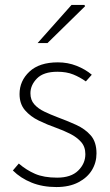

<svg xmlns="http://www.w3.org/2000/svg" viewBox="-20 -744 445 776"><path d="M208 12Q152 12 107.5 -6Q63 -24 32 -55L56 -83Q86 -57 121.5 -41.5Q157 -26 211 -26Q267 -26 296 -54.5Q325 -83 325 -121Q325 -151 307.5 -170.5Q290 -190 263 -203.5Q236 -217 208 -227Q171 -240 137 -256.5Q103 -273 81 -298.5Q59 -324 59 -364Q59 -417 99 -454.5Q139 -492 214 -492Q254 -492 289.5 -478Q325 -464 351 -442L327 -415Q303 -432 276 -443Q249 -454 212 -454Q156 -454 129.5 -427Q103 -400 103 -367Q103 -340 118.5 -322.5Q134 -305 159 -293Q184 -281 213 -270Q251 -256 287.5 -239.5Q324 -223 347 -196.5Q370 -170 370 -124Q370 -87 351.5 -56.5Q333 -26 296.5 -7Q260 12 208 12ZM132 -570 269 -724H321L324 -719L172 -570Z"/></svg>

Font: Mada Light
Style: Regular
Weight: 300
Designer: Khaled Hosny
Version: Version 1.5